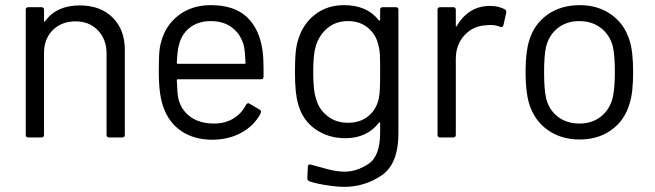

<svg xmlns="http://www.w3.org/2000/svg" viewBox="-20 -534 2544 746"><path d="M290 -513Q370 -513 417.5 -466Q465 -419 465 -340V-10Q465 0 455 0H404Q394 0 394 -10V-326Q394 -381 360.5 -416Q327 -451 274 -451Q219 -451 185 -417Q151 -383 151 -328V-10Q151 0 141 0H90Q80 0 80 -10V-496Q80 -506 90 -506H141Q151 -506 151 -496V-453Q151 -451 152 -450.5Q153 -450 153 -450Q154 -450 155 -451Q199 -513 290 -513Z M1000 -338Q1004 -310 1004 -268V-236Q1004 -226 994 -226H671Q667 -226 667 -222Q669 -167 673 -151Q684 -106 720 -80Q756 -54 812 -54Q854 -54 886 -73Q918 -92 936 -127Q940 -133 945 -133Q947 -133 950 -131L989 -108Q994 -105 994 -100Q994 -97 993 -94Q968 -46 918 -18.5Q868 9 803 9Q732 8 684 -25Q636 -58 615 -117Q597 -165 597 -255Q597 -297 598.5 -323.5Q600 -350 606 -371Q623 -436 674.5 -475Q726 -514 799 -514Q890 -514 939 -468Q988 -422 1000 -338ZM799 -452Q750 -452 717.5 -426.5Q685 -401 675 -358Q669 -337 667 -290Q667 -286 671 -286H930Q934 -286 934 -290Q932 -335 928 -354Q917 -399 883.5 -425.5Q850 -452 799 -452Z M1457 -496Q1457 -506 1467 -506H1518Q1528 -506 1528 -496V-17Q1528 104 1462 148Q1396 192 1318 192Q1292 192 1265 188Q1213 181 1184 171Q1175 168 1174 160L1176 114Q1176 109 1178.5 107Q1181 105 1184 105Q1185 105 1186 105L1248 122Q1287 133 1319 133Q1366 133 1411.5 103Q1457 73 1457 -19V-56Q1457 -58 1456 -58.5Q1455 -59 1455 -59Q1454 -59 1452 -57Q1406 3 1321 3Q1256 3 1205.5 -32Q1155 -67 1138 -131Q1126 -172 1126 -253Q1126 -297 1128.5 -327Q1131 -357 1139 -381Q1157 -441 1204 -477.5Q1251 -514 1317 -514Q1406 -514 1452 -455Q1453 -454 1454 -454Q1455 -454 1456 -454.5Q1457 -455 1457 -457ZM1452 -153Q1455 -168 1456 -190Q1457 -212 1457 -254Q1457 -305 1456 -322.5Q1455 -340 1451 -355Q1443 -397 1411.5 -424.5Q1380 -452 1332 -452Q1285 -452 1252.5 -425Q1220 -398 1207 -355Q1197 -323 1197 -255Q1197 -182 1207 -154Q1217 -112 1250.5 -84.5Q1284 -57 1332 -57Q1381 -57 1412.5 -84Q1444 -111 1452 -153Z M1884 -511Q1917 -511 1941 -498Q1947 -495 1947 -488Q1947 -487 1947 -485L1936 -436Q1934 -429 1928 -429Q1926 -429 1923 -430Q1906 -437 1884 -437L1871 -436Q1819 -434 1785 -397.5Q1751 -361 1751 -305V-10Q1751 0 1741 0H1690Q1680 0 1680 -10V-496Q1680 -506 1690 -506H1741Q1751 -506 1751 -496V-435Q1751 -432 1752 -431.5Q1753 -431 1753 -431Q1754 -431 1755 -433Q1776 -470 1808.5 -490.5Q1841 -511 1884 -511Z M2232 8Q2160 8 2108 -29Q2056 -66 2036 -131Q2022 -177 2022 -254Q2022 -331 2036 -376Q2055 -440 2107 -477Q2159 -514 2233 -514Q2304 -514 2355.5 -477Q2407 -440 2426 -377Q2440 -334 2440 -254Q2440 -173 2426 -131Q2407 -66 2355.5 -29Q2304 8 2232 8ZM2232 -54Q2280 -54 2314 -80.5Q2348 -107 2360 -152Q2369 -188 2369 -253Q2369 -319 2361 -354Q2349 -399 2314.5 -425.5Q2280 -452 2231 -452Q2182 -452 2148 -425.5Q2114 -399 2102 -354Q2094 -319 2094 -253Q2094 -187 2102 -152Q2113 -107 2147.5 -80.5Q2182 -54 2232 -54Z"/></svg>

Font: LinhAnh
Style: Regular
Weight: 400
Designer: Jeremy Tribby
Foundry: Tribby Type
Version: Version 1.408